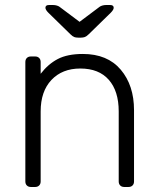

<svg xmlns="http://www.w3.org/2000/svg" viewBox="-20 -745 630 765"><path d="M103 0Q93 0 87 -6Q81 -12 81 -22V-498Q81 -508 87 -514Q93 -520 103 -520H120Q130 -520 136 -514Q142 -508 142 -498V-451Q172 -490 210.5 -510Q249 -530 310 -530Q408 -530 461 -467.5Q514 -405 514 -306V-22Q514 -12 508 -6Q502 0 492 0H475Q465 0 459 -6Q453 -12 453 -22V-301Q453 -382 413.5 -427Q374 -472 300 -472Q228 -472 185 -426.5Q142 -381 142 -301V-22Q142 -12 136 -6Q130 0 120 0ZM292 -595Q282 -595 275.5 -597.5Q269 -600 260 -609L173 -694Q161 -706 161 -714Q161 -725 175 -725H192Q199 -725 206 -723Q213 -721 217 -718L297 -658L377 -718Q381 -721 388 -723Q395 -725 402 -725H419Q433 -725 433 -714Q433 -706 421 -694L334 -609Q325 -600 318 -597.5Q311 -595 302 -595Z"/></svg>

Font: Rubik AZ
Style: Regular
Weight: 300
Designer: Hubert and Fischer
Foundry: Hubert & Fischer
Version: Version 2.000